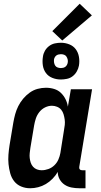

<svg xmlns="http://www.w3.org/2000/svg" viewBox="-20 -996 540 1024"><path d="M141 8Q115 8 92.5 -1.5Q70 -11 55.5 -29.5Q41 -48 34.5 -72Q28 -96 25.5 -120.5Q23 -145 25 -171Q27 -197 31 -222L51 -342Q55 -365 61 -387Q67 -409 77.5 -430Q88 -451 103.5 -469.5Q119 -488 138.5 -502Q158 -516 180.5 -522Q203 -528 225 -528Q248 -528 269 -521.5Q290 -515 305 -500.5Q320 -486 329.5 -467Q339 -448 342 -427L358 -520H471L403 -108Q402 -104 402.5 -100Q403 -96 405.5 -93Q408 -90 411.5 -89Q415 -88 419 -88H436V8H403Q382 8 361.5 4Q341 0 324.5 -11Q308 -22 298 -40Q288 -58 288 -79Q277 -60 260.5 -43Q244 -26 224.5 -14.5Q205 -3 183.5 2.5Q162 8 141 8ZM202 -88Q220 -88 238 -94.5Q256 -101 270 -114.5Q284 -128 291.5 -145.5Q299 -163 302 -180L321 -300Q324 -315 325.5 -330Q327 -345 325 -359Q323 -373 319 -386.5Q315 -400 306.5 -410.5Q298 -421 284.5 -426.5Q271 -432 257 -432Q238 -432 220 -423Q202 -414 189.5 -398Q177 -382 171 -363.5Q165 -345 162 -327L142 -207Q140 -193 138.5 -179.5Q137 -166 138.5 -153Q140 -140 144 -128Q148 -116 156.5 -106.5Q165 -97 177 -92.5Q189 -88 202 -88ZM304 -572Q281 -572 259.5 -580.5Q238 -589 225 -606.5Q212 -624 208.5 -647Q205 -670 209 -694Q211 -710 219.5 -725Q228 -740 242 -750.5Q256 -761 272.5 -764.5Q289 -768 305 -768Q328 -768 349.5 -759.5Q371 -751 384 -733.5Q397 -716 401 -693Q405 -670 401 -646Q398 -630 389.5 -615Q381 -600 367.5 -589.5Q354 -579 337 -575.5Q320 -572 304 -572ZM305 -633Q311 -633 317 -634.5Q323 -636 328 -639.5Q333 -643 336.5 -649Q340 -655 341 -661Q343 -670 341 -678.5Q339 -687 334.5 -694Q330 -701 322 -704Q314 -707 305 -707Q299 -707 292.5 -705.5Q286 -704 281 -700.5Q276 -697 272.5 -691Q269 -685 268 -679Q267 -670 268.5 -661.5Q270 -653 274.5 -646Q279 -639 287.5 -636Q296 -633 305 -633ZM312 -780 259 -830 405 -976 470 -914Z"/></svg>

Font: Iosevka Curly
Style: Bold Italic
Weight: 700
Italic angle: -9°
Monospace: yes
Designer: Belleve Invis
Foundry: Belleve Invis
Version: Version 22.1.2; ttfautohint (v1.8.4)